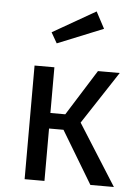

<svg xmlns="http://www.w3.org/2000/svg" viewBox="-56 -844 632 887"><g transform="rotate(5 260.5 -400.5)"><path d="M327 -283 506 0H397L251 -243H184V0H92V-527H184V-315H253L386 -527H487ZM397 -724 185 -638 157 -687 356 -801Z"/></g></svg>

Font: FiraGO
Style: Regular
Weight: 400
Designer: bBox Type
Foundry: bBox Type GmbH
Version: Version 1.001;April 20, 2020;FontCreator 12.0.0.2555 64-bit